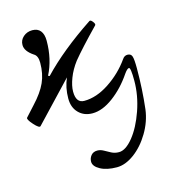

<svg xmlns="http://www.w3.org/2000/svg" viewBox="-120 -510 774 873"><g transform="rotate(-15 267.5 -74.0)"><path d="M323.2 276.9Q275.9 276.9 245.8 260.5Q215.8 244.1 215.8 222.2Q215.8 205.6 226.3 192.9Q236.8 180.2 255.9 180.2Q270.5 180.2 284.7 188.2Q298.8 196.3 314.7 204.6Q330.6 212.9 350.1 212.9Q381.8 212.9 417 169.4Q452.1 126 476.6 55.9Q501 -14.2 501 -83Q501 -145 492.2 -145Q483.9 -145 469.2 -124Q429.2 -64.9 377.9 -26.9Q326.7 11.2 279.8 11.2Q240.2 11.2 215.1 -14.2Q189.9 -39.6 189.9 -82Q189.9 -133.8 209 -176.8L36.1 5.9Q29.3 14.2 4.9 -13.2Q-19.5 -40.5 -13.2 -46.9L29.8 -94.2Q72.3 -139.6 90.6 -180.2Q108.9 -220.7 108.9 -272.9Q108.9 -305.7 90.8 -315.9Q51.8 -341.8 51.8 -371.1Q51.8 -394 69.3 -409.4Q86.9 -424.8 111.8 -424.8Q136.7 -424.8 149.9 -408.7Q163.1 -392.6 163.1 -361.8Q163.1 -274.9 127.9 -206.1L134.8 -203.1Q227.1 -300.3 374 -397.9Q379.9 -401.9 389.4 -389.4Q398.9 -377 394 -372.1Q311.5 -287.1 272 -238.8Q246.1 -204.6 232.7 -169.2Q219.2 -133.8 219.2 -106.9Q219.2 -53.2 257.8 -53.2Q315.4 -53.2 375.7 -93Q436 -132.8 477.1 -190.9Q486.3 -205.1 501 -205.1Q517.6 -205.1 522.2 -190.9Q526.9 -176.8 526.9 -134.8Q526.9 -36.6 516.1 56.2Q508.8 112.3 478 163.8Q447.3 215.3 405.3 246.1Q363.3 276.9 323.2 276.9Z"/></g></svg>

Font: Junicode SmCond
Style: Regular
Weight: 400
Width: 4
Designer: Peter S. Baker
Version: Version 2.206